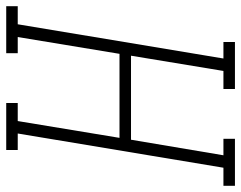

<svg xmlns="http://www.w3.org/2000/svg" viewBox="-133 -676 775 617"><g transform="rotate(90 254.5 -367.5)"><path d="M-34 0V-37H24L134 -698H81V-735H232V-698H174L125 -401H395L445 -698H392V-735H543V-698H485L375 -37H428V0H277V-37H335L389 -364H119L65 -37H117V0Z"/></g></svg>

Font: Iosevka Slab Extralight
Style: Italic
Weight: 200
Italic angle: -9°
Monospace: yes
Designer: Belleve Invis
Foundry: Belleve Invis
Version: Version 11.1.1; ttfautohint (v1.8.3)